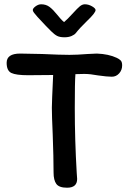

<svg xmlns="http://www.w3.org/2000/svg" viewBox="-20 -876 601 896"><path d="M219 -730Q202 -746 155 -797Q145 -808 139 -816Q133 -824 133 -829Q133 -837 146 -846.5Q159 -856 172 -856Q195 -856 211.5 -843.5Q228 -831 248 -806Q252 -801 261 -790.5Q270 -780 279 -773Q293 -784 322 -816Q341 -837 352.5 -846.5Q364 -856 376 -856Q393 -856 409.5 -846.5Q426 -837 426 -829Q426 -816 386 -778Q352 -745 334 -722Q328 -714 314 -708Q300 -702 281 -702Q259 -702 246.5 -708.5Q234 -715 219 -730ZM74 -626Q101 -626 177 -624Q261 -620 304 -620Q339 -620 389 -624Q423 -626 432 -626Q487 -624 525 -606Q536 -601 543 -594Q550 -587 550 -571Q550 -549 536 -533.5Q522 -518 502 -518Q480 -518 438 -524Q401 -531 373 -531Q346 -531 332 -530Q329 -497 329 -372Q329 -223 338 -70L340 -41Q340 0 293 0Q256 0 243 -17.5Q230 -35 230 -71Q230 -142 226 -248Q222 -336 222 -373Q222 -398 228 -526L111 -525Q55 -525 33 -535.5Q11 -546 11 -583Q11 -626 74 -626Z"/></svg>

Font: Itim
Style: Regular
Weight: 400
Designer: Suppakit Chalermlarp
Version: Version 1.002g